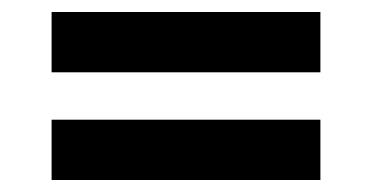

<svg xmlns="http://www.w3.org/2000/svg" viewBox="-20 -496 620 320"><path d="M66 -296.5H514V-196H66ZM66 -476H514V-375.5H66Z"/></svg>

Font: Lato Heavy
Style: Regular
Weight: 800
Designer: Lukasz Dziedzic
Foundry: tyPoland Lukasz Dziedzic
Version: Version 2.007; 2014-02-27